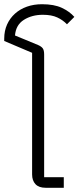

<svg xmlns="http://www.w3.org/2000/svg" viewBox="-28 -889 372 909"><path d="M188 0Q156 0 140 -17Q124 -34 124 -63V-639L-8 -695V-706Q-8 -743 5.5 -773Q19 -803 43 -824.5Q67 -846 99.5 -857.5Q132 -869 171 -869Q228 -869 264.5 -852Q301 -835 324 -809L289 -774Q270 -794 243 -806.5Q216 -819 175 -819Q123 -819 85 -795Q47 -771 43 -721L152 -676Q168 -669 174.5 -660Q181 -651 181 -631V-50H274V0Z"/></svg>

Font: IBM Plex Sans Thai Light
Style: Regular
Weight: 300
Designer: Mike Abbink, Paul van der Laan, Pieter van Rosmalen, Ben Mitchell, Mark Frömberg
Foundry: Bold Monday
Version: Version 1.2